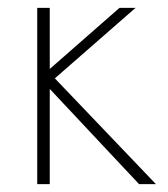

<svg xmlns="http://www.w3.org/2000/svg" viewBox="-20 -470 428 490"><path d="M75 -450H107V-294L285 -450H326L120 -270L378 0H335L107 -243V0H75Z"/></svg>

Font: Poiret One
Style: Regular
Weight: 400
Designer: Denis Masharov (denis.masharov@gmail.com), Cyreal (Charset Expansion)
Foundry: Denis Masharov
Version: Version 1.101